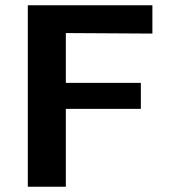

<svg xmlns="http://www.w3.org/2000/svg" viewBox="-20 -712 648 732"><path d="M86 0V-692H561V-584L231 -586V-396H517V-297H231V0Z"/></svg>

Font: Coval
Style: ExtraBold
Weight: 800
Foundry: Context Ltd
Version: Version 001.000